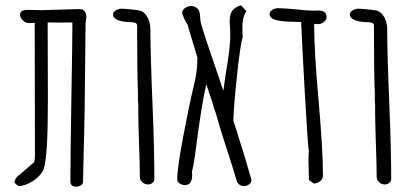

<svg xmlns="http://www.w3.org/2000/svg" viewBox="-20 -695 1550 724"><path d="M136.7 -656.7 272.5 -660.6H280.3Q293.5 -660.6 299.6 -651.9Q305.7 -643.1 305.7 -630.9L302.7 -608.9L299.3 -287.1Q299.3 -288.6 297.4 -187L295.9 -138.7L293 -8.8Q293 -1.5 285.2 3.7Q277.3 8.8 267.1 8.8Q245.6 8.8 245.6 -11.2V-30.3Q245.6 -104 249 -314Q252.9 -542 252.9 -591.3V-610.4L202.6 -609.9L159.7 -610.4Q159.7 -518.1 160.2 -456.1L160.6 -323.7Q160.6 -210.9 157 -149.4Q153.3 -87.9 146 -61.5Q142.1 -45.9 126 -30Q109.9 -14.2 89.1 -3.9Q68.4 6.3 50.3 6.3Q48.3 6.3 41.5 0.5Q34.7 -5.4 34.7 -8.3Q34.7 -12.2 37.6 -18.1Q40.5 -23.9 44.9 -28.8L108.9 -83.5Q111.8 -93.8 111.8 -111.3L110.8 -609.4Q99.6 -607.9 88.4 -607.9Q76.7 -607.9 66.2 -618.2Q55.7 -628.4 55.7 -640.1Q55.7 -657.7 84.5 -657.7Z M562 -20Q562 -11.2 554.9 -5.4Q547.9 0.5 537.6 0.5Q525.4 0.5 516.4 -8.1Q507.3 -16.6 507.3 -28.3Q507.3 -75.7 503.9 -164.6Q501.5 -239.7 501.5 -273.4V-300.3L500.5 -312.5Q500 -317.9 500 -324.7Q500 -330.6 500.5 -332V-336.4Q497.1 -418 497.1 -574.2V-599.6Q496.6 -610.4 476.6 -611.3Q456.5 -611.3 440.9 -614.5Q425.3 -617.7 416.5 -623.5Q406.2 -630.4 406.2 -640.6Q406.2 -649.4 416.5 -655.8Q426.8 -662.1 438 -662.1Q449.2 -662.1 466.8 -660.2L486.8 -658.2L493.7 -657.2Q515.6 -656.2 527.3 -642.3Q539.1 -628.4 543 -613.5Q546.9 -598.6 546.9 -591.3Q546.9 -496.1 556.2 -272.9Q562 -129.9 562 -20Z M928.2 -16.1Q928.2 -8.8 922.9 -2.9Q917.5 2.9 909.2 5.4Q904.8 6.8 900.4 6.8Q890.6 6.8 882.8 1.2Q875 -4.4 872.6 -13.2Q858.4 -62 832 -142.6Q813.5 -198.2 799.8 -247.1L792.5 -272Q792 -273.9 790.5 -277.3Q789.1 -280.8 788.1 -283.2L781.7 -306.2L757.8 -377.4Q739.7 -297.9 719.2 -138.7Q711.4 -75.2 703.6 -46.9Q704.6 -44.9 704.6 -35.6Q705.1 1.5 678.7 2.9Q666.5 2.9 657.2 -3.2Q647.9 -9.3 648.4 -19.5Q647.9 -58.6 670.9 -180.4Q693.8 -302.2 711.4 -374Q724.6 -428.2 724.1 -471.7Q724.1 -475.6 724.6 -477.5Q713.4 -512.7 694.8 -575.7L688 -600.1Q678.7 -615.2 672.6 -629.4Q666.5 -643.6 667 -651.4Q673.3 -666 690.9 -670.9Q695.3 -672.4 700.7 -672.4Q710.9 -672.4 720 -666.3Q729 -660.2 731.9 -650.4Q734.4 -643.1 734.9 -627.9Q735.8 -613.8 737.8 -606.4Q751.5 -558.6 798.3 -423.3Q797.9 -424.8 822.3 -353Q827.1 -389.2 831.5 -418.5Q835.9 -447.8 836.4 -446.3L839.8 -471.2Q844.7 -502 846.2 -522.9Q849.1 -550.8 848.1 -575.7L847.2 -592.8Q846.2 -609.4 846.2 -608.4Q845.2 -636.2 854 -651.6Q862.8 -667 888.7 -675.3L908.7 -652.8Q901.4 -641.6 897.5 -625.5Q893.6 -609.4 894 -597.2Q893.6 -590.3 894.5 -566.4L895 -554.7Q886.2 -526.9 874 -413.1Q861.8 -299.3 859.9 -240.2Q900.4 -115.2 927.2 -21Q928.2 -17.1 928.2 -16.1Z M1164.6 -605V-600.6Q1164.6 -502.9 1181.2 -316.9Q1197.8 -130.9 1197.8 -32.7Q1197.8 -21 1187.3 -12Q1176.8 -2.9 1163.6 -2.9L1145 -16.1L1144 -54.7L1143.1 -92.8L1144.5 -127Q1141.1 -138.7 1129.4 -344.5Q1117.7 -550.3 1115.7 -611.8L1093.8 -612.8Q1025.4 -612.8 1006.8 -625.5Q996.6 -632.3 996.6 -642.6Q996.6 -651.4 1006.8 -657.7Q1017.1 -664.1 1028.3 -664.1Q1050.8 -664.1 1096.2 -659.7Q1139.6 -654.8 1164.1 -654.8Q1168.5 -654.8 1171.9 -655.3H1180.2Q1211.4 -655.3 1211.4 -631.3Q1211.4 -619.6 1201.4 -611.8Q1191.4 -604 1178.2 -604Q1175.3 -604 1164.6 -605Z M1455.1 -20Q1455.1 -11.2 1448 -5.4Q1440.9 0.5 1430.7 0.5Q1418.5 0.5 1409.4 -8.1Q1400.4 -16.6 1400.4 -28.3Q1400.4 -75.7 1397 -164.6Q1394.5 -239.7 1394.5 -273.4V-300.3L1393.6 -312.5Q1393.1 -317.9 1393.1 -324.7Q1393.1 -330.6 1393.6 -332V-336.4Q1390.1 -418 1390.1 -574.2V-599.6Q1389.6 -610.4 1369.6 -611.3Q1349.6 -611.3 1334 -614.5Q1318.4 -617.7 1309.6 -623.5Q1299.3 -630.4 1299.3 -640.6Q1299.3 -649.4 1309.6 -655.8Q1319.8 -662.1 1331.1 -662.1Q1342.3 -662.1 1359.9 -660.2L1379.9 -658.2L1386.7 -657.2Q1408.7 -656.2 1420.4 -642.3Q1432.1 -628.4 1436 -613.5Q1439.9 -598.6 1439.9 -591.3Q1439.9 -496.1 1449.2 -272.9Q1455.1 -129.9 1455.1 -20Z"/></svg>

Font: Amatica SC
Style: Bold
Weight: 400
Designer: Vernon Adams, Ben Nathan
Foundry: newtypography
Version: Version 2.000